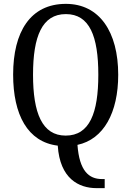

<svg xmlns="http://www.w3.org/2000/svg" viewBox="-20 -745 681 994"><path d="M480 229H522V182H508C440 182 391 140 381 5C517 -24 592 -162 592 -358C592 -580 495 -725 321 -725C137 -725 48 -580 48 -359C48 -151 123 -10 279 9C290 180 388 229 480 229ZM320 -43C198 -43 151 -160 151 -358C151 -557 198 -672 321 -672C444 -672 489 -557 489 -358C489 -160 444 -43 320 -43Z"/></svg>

Font: Noto Serif Lao Cond
Style: Regular
Weight: 400
Width: 3
Designer: Monotype Design Team
Foundry: Monotype Imaging Inc.
Version: Version 2.004